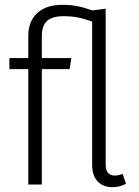

<svg xmlns="http://www.w3.org/2000/svg" viewBox="-20 -763 575 794"><path d="M501 -3Q475 11 445 11Q406 11 383.5 -13Q361 -37 361 -82V-674Q327 -686 300.5 -691Q274 -696 243 -696Q196 -696 174.5 -676.5Q153 -657 153 -613V-523H275L268 -477H153V0H97V-477H19V-523H97V-615Q97 -674 133.5 -708.5Q170 -743 238 -743Q272 -743 300 -737.5Q328 -732 362 -720L417 -727V-83Q417 -37 455 -37Q470 -37 487 -44Z"/></svg>

Font: Fira Sans Condensed Light
Style: Regular
Weight: 300
Width: 3
Designer: bBox Type GmbH & Carrois Corporate GbR & Edenspiekermann AG
Foundry: bBox Type GmbH & Carrois Corporate GbR & Edenspiekermann AG
Version: Version 4.301